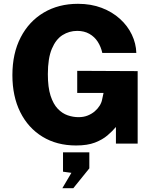

<svg xmlns="http://www.w3.org/2000/svg" viewBox="-20 -753 810 1007"><path d="M379 10Q278 10 202.8 -36Q127.5 -82 86.2 -165Q45 -248 45 -359Q45 -473 88.5 -557Q132 -641 209.5 -687Q287 -733 389 -733Q457.5 -733 513.2 -711.8Q569 -690.5 609.2 -654Q649.5 -617.5 671.5 -571.2Q693.5 -525 695 -475.5H516.5Q509.5 -507.5 492.8 -533.8Q476 -560 448.8 -575.5Q421.5 -591 385 -591Q343 -591 308 -569Q273 -547 252 -497.2Q231 -447.5 231 -364Q231 -295 245.2 -251Q259.5 -207 283 -182.5Q306.5 -158 335 -148.2Q363.5 -138.5 392 -138.5Q418.5 -138.5 439.8 -147Q461 -155.5 476.8 -169Q492.5 -182.5 502.5 -198.5Q512.5 -214.5 515.5 -230.5L523 -265.5H385V-381.5L702 -380V0H588V-87Q570 -65.5 543.8 -43Q517.5 -20.5 478 -5.2Q438.5 10 379 10ZM307 234 354.5 153.5 310.5 147.5V46H448.5V130L364.5 234Z"/></svg>

Font: Public Sans Thin ExtraBold
Style: Regular
Weight: 800
Version: Version 1.007